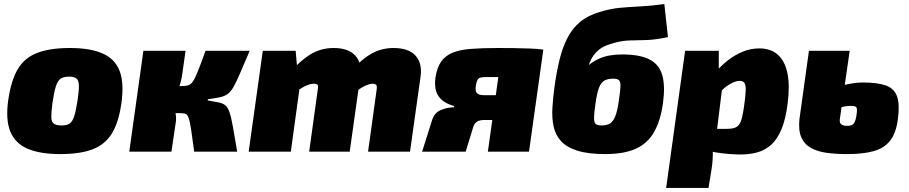

<svg xmlns="http://www.w3.org/2000/svg" viewBox="-20 -752 4507 952"><path d="M327 -514Q427 -514 488.5 -487Q550 -460 573 -400.5Q596 -341 582 -241Q569 -147 535.5 -91.5Q502 -36 440 -12Q378 12 278 12Q179 12 117 -14.5Q55 -41 31 -100Q7 -159 21 -257Q35 -353 68 -409Q101 -465 164 -489.5Q227 -514 327 -514ZM323 -372Q296 -372 281 -362Q266 -352 257 -324Q248 -296 240 -241Q234 -195 234.5 -171Q235 -147 247.5 -138.5Q260 -130 286 -130Q312 -130 326 -140Q340 -150 348.5 -177.5Q357 -205 365 -257Q372 -305 371 -329.5Q370 -354 359 -363Q348 -372 323 -372Z M1218 -500Q1189 -432 1170.5 -389Q1152 -346 1138.5 -322Q1125 -298 1109.5 -286.5Q1094 -275 1071 -270Q1048 -265 1011 -260L1010 -254Q1044 -248 1064.5 -244Q1085 -240 1097.5 -229.5Q1110 -219 1118.5 -194Q1127 -169 1135 -122.5Q1143 -76 1156 0H943Q933 -74 927 -113.5Q921 -153 914.5 -169.5Q908 -186 897.5 -188.5Q887 -191 868 -191L871 -325Q895 -325 909.5 -328Q924 -331 935 -346Q946 -361 960.5 -397Q975 -433 999 -500ZM900 -500 884 -387Q880 -356 868.5 -320.5Q857 -285 837 -254Q842 -232 848.5 -201.5Q855 -171 852 -148L830 0H621L691 -500ZM916 -325 898 -191H808L826 -325Z M1446 -500 1455 -398 1475 -386 1422 0H1213L1283 -500ZM1634 -514Q1707 -514 1741.5 -476.5Q1776 -439 1766 -370L1714 0H1513L1556 -311Q1559 -328 1553.5 -332.5Q1548 -337 1537 -337Q1527 -337 1513 -333Q1499 -329 1480.5 -318.5Q1462 -308 1437 -289L1401 -374Q1464 -448 1517 -481Q1570 -514 1634 -514ZM1931 -514Q2006 -514 2040.5 -476Q2075 -438 2065 -370L2013 0H1805L1848 -311Q1850 -328 1844 -332.5Q1838 -337 1829 -337Q1820 -337 1806.5 -333Q1793 -329 1775 -318.5Q1757 -308 1734 -289L1697 -374Q1760 -448 1813.5 -481Q1867 -514 1931 -514Z M2449 -514Q2485 -514 2526 -513.5Q2567 -513 2606.5 -511.5Q2646 -510 2674 -506L2648 -368Q2645 -370 2626 -370.5Q2607 -371 2574 -370.5Q2541 -370 2494.5 -370Q2448 -370 2389 -370Q2372 -370 2362 -367Q2352 -364 2347.5 -355.5Q2343 -347 2340 -331Q2337 -314 2339 -302.5Q2341 -291 2351 -285.5Q2361 -280 2383 -280H2630L2622 -160Q2602 -159 2576 -158Q2550 -157 2505 -157Q2460 -157 2380 -157Q2358 -157 2345 -148.5Q2332 -140 2327 -124L2289 0H2073L2122 -155Q2134 -194 2167 -207Q2200 -220 2231 -220L2232 -226Q2187 -239 2165.5 -261.5Q2144 -284 2139.5 -312Q2135 -340 2139 -367Q2147 -417 2167 -446Q2187 -475 2222.5 -490Q2258 -505 2313.5 -509.5Q2369 -514 2449 -514ZM2674 -506 2603 0H2399L2470 -506Z M2981 12Q2896 12 2842.5 -5Q2789 -22 2761.5 -52.5Q2734 -83 2725 -125Q2716 -167 2719 -218Q2722 -269 2730 -326Q2740 -397 2754.5 -456.5Q2769 -516 2793 -563Q2817 -610 2855.5 -642.5Q2894 -675 2952 -692Q3006 -709 3056 -713.5Q3106 -718 3159 -720.5Q3212 -723 3274 -732L3292 -568Q3231 -555 3186.5 -553.5Q3142 -552 3105 -551.5Q3068 -551 3028 -540Q3005 -534 2987.5 -527Q2970 -520 2958 -511.5Q2946 -503 2937 -494Q2922 -478 2913 -461.5Q2904 -445 2896 -420V-427Q2922 -448 2948 -460Q2974 -472 3003 -477Q3032 -482 3065 -482Q3153 -482 3201 -457Q3249 -432 3264 -378.5Q3279 -325 3267 -239Q3255 -153 3223 -97Q3191 -41 3132.5 -14.5Q3074 12 2981 12ZM2963 -130Q2989 -130 3005 -140Q3021 -150 3031.5 -177.5Q3042 -205 3049 -257Q3056 -303 3056.5 -325Q3057 -347 3049 -354.5Q3041 -362 3021 -362Q2994 -362 2977 -352.5Q2960 -343 2950 -317Q2940 -291 2933 -241Q2926 -193 2925.5 -169Q2925 -145 2933.5 -137.5Q2942 -130 2963 -130Z M3745 -512Q3802 -512 3837 -480.5Q3872 -449 3884.5 -388Q3897 -327 3885 -236Q3875 -158 3854 -109Q3833 -60 3803 -33.5Q3773 -7 3735 3.5Q3697 14 3652 14Q3628 14 3595.5 11.5Q3563 9 3528.5 3.5Q3494 -2 3464.5 -11.5Q3435 -21 3417 -35L3437 -113Q3472 -113 3502.5 -113Q3533 -113 3582 -113Q3607 -113 3622 -118Q3637 -123 3645.5 -135.5Q3654 -148 3659.5 -171Q3665 -194 3670 -230Q3677 -279 3677.5 -305Q3678 -331 3671 -341Q3664 -351 3648 -351Q3632 -351 3612.5 -342Q3593 -333 3575 -318.5Q3557 -304 3545 -287L3507 -367Q3517 -382 3538.5 -406Q3560 -430 3591.5 -454.5Q3623 -479 3662 -495.5Q3701 -512 3745 -512ZM3544 -500V-374L3566 -358L3525 -27L3514 -11Q3515 14 3513.5 39.5Q3512 65 3507 94L3493 180H3283L3377 -500Z M4193 -500 4144 -160Q4143 -151 4145 -145Q4147 -139 4151.5 -135.5Q4156 -132 4163.5 -130Q4171 -128 4180 -128Q4196 -128 4204.5 -132.5Q4213 -137 4218 -147.5Q4223 -158 4226 -176Q4230 -199 4229 -210Q4228 -221 4221 -224Q4214 -227 4198 -227Q4176 -227 4139 -218.5Q4102 -210 4043 -167L4061 -283Q4114 -318 4165.5 -330.5Q4217 -343 4257 -343Q4330 -343 4371.5 -328.5Q4413 -314 4427.5 -275Q4442 -236 4432 -161Q4423 -92 4393.5 -54.5Q4364 -17 4311.5 -2.5Q4259 12 4179 12Q4126 12 4080.5 6Q4035 0 4002 -18Q3969 -36 3953.5 -70.5Q3938 -105 3944 -162L3991 -500Z"/></svg>

Font: Exo 2 Black
Style: Italic
Weight: 900
Italic angle: -8°
Designer: Natanael Gama
Foundry: Natanael Gama
Version: Version 2.010